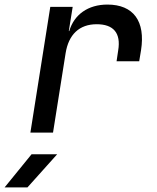

<svg xmlns="http://www.w3.org/2000/svg" viewBox="-69 -580 689 840"><path d="M64 0H163L218 -347C231 -429 278 -474 354 -474C427 -474 461 -436 448 -359L441 -312H540L548 -360C568 -487 515 -560 401 -560C316 -560 255 -516 234 -444H232L249 -550H151ZM-49 240H51L181 95H69Z"/></svg>

Font: JetBrains Mono Medium
Style: Italic
Weight: 436
Italic angle: -9°
Monospace: yes
Designer: Philipp Nurullin, Konstantin Bulenkov
Foundry: JetBrains
Version: Version 2.305